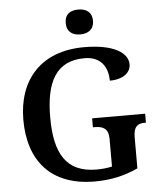

<svg xmlns="http://www.w3.org/2000/svg" viewBox="-61 -984 871 1046"><g transform="rotate(-5 374.5 -460.5)"><path d="M406 -795C447 -795 481 -815 481 -863C481 -913 447 -931 406 -931C364 -931 332 -913 332 -863C332 -815 364 -795 406 -795ZM415 10C504 10 578 -7 652 -41V-211C652 -270 675 -285 714 -285H720V-334H430V-285H440C486 -285 515 -270 515 -215V-63C490 -57 460 -54 430 -54C264 -54 203 -162 203 -358C203 -554 262 -664 417 -664C507 -664 544 -604 544 -530C616 -530 659 -564 659 -609C659 -674 579 -724 420 -724C181 -724 56 -574 56 -358C56 -137 173 10 415 10Z"/></g></svg>

Font: Noto Serif Ethiopic SemiBold
Style: Regular
Weight: 600
Designer: Monotype Design Team
Foundry: Monotype Imaging Inc.
Version: Version 2.102